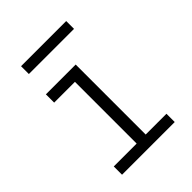

<svg xmlns="http://www.w3.org/2000/svg" viewBox="-201 -799 902 902"><g transform="rotate(-45 250.0 -348.0)"><path d="M75 0V-55H227V-465H89V-520H287V-55H425V0ZM100 -644V-696H400V-644Z"/></g></svg>

Font: Iosevka Fixed SS04 Light
Style: Regular
Weight: 300
Monospace: yes
Designer: Belleve Invis
Foundry: Belleve Invis
Version: Version 32.5.0